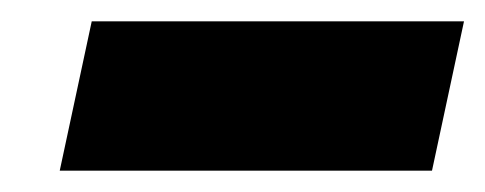

<svg xmlns="http://www.w3.org/2000/svg" viewBox="-20 -714 455 180"><path d="M36 -554 66 -694H415L385 -554Z"/></svg>

Font: Kanit Black
Style: Italic
Weight: 900
Italic angle: -12°
Designer: Katatrad Team
Foundry: CadsonDemak
Version: Version 2.000; ttfautohint (v1.8.3)